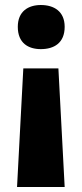

<svg xmlns="http://www.w3.org/2000/svg" viewBox="-20 -579 326 766"><path d="M238 -472C238 -534 195 -559 143 -559C93 -559 51 -534 51 -472C51 -407 93 -383 143 -383C195 -383 238 -407 238 -472ZM73 -306 48 167H238L213 -306Z"/></svg>

Font: Noto Sans Myanmar UI ExtraBold
Style: Regular
Weight: 800
Designer: Monotype Design Team
Foundry: Monotype Imaging Inc.
Version: Version 2.103